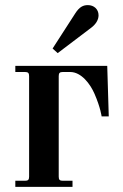

<svg xmlns="http://www.w3.org/2000/svg" viewBox="-20 -732 482 752"><path d="M186 -542 206 -524 338 -624C355 -637 366 -654 366 -672C366 -696 348 -712 324 -712C306 -712 291 -705 275 -680ZM40 0H264V-24H226C214 -24 210 -28 210 -40V-434C210 -446 214 -450 226 -450H255C299 -450 334 -402 350 -365C374 -310 378 -276 378 -276H406L400 -474H40V-450H78C90 -450 94 -446 94 -434V-40C94 -28 90 -24 78 -24H40Z"/></svg>

Font: Old Standard
Style: Bold
Weight: 700
Designer: Alexey Kryukov <alexios@thessalonica.org.ru>
Version: Version 2.0.2